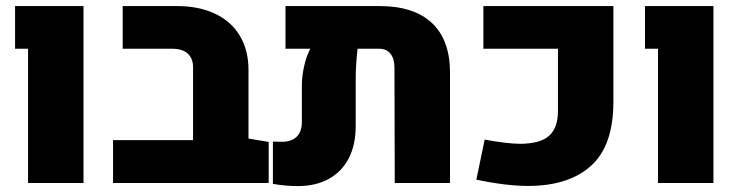

<svg xmlns="http://www.w3.org/2000/svg" viewBox="-20 -611 2477 641"><path d="M73.7 -448.2H30.3V-590.8H258.8V0H73.7Z M877 -137.2V0H357.4V-143.1H624.5V-386.7Q624.5 -416 606.7 -432.1Q588.9 -448.2 556.2 -448.2H389.6V-590.8H570.3Q644 -590.8 698 -565.2Q752 -539.6 780.8 -491.5Q809.6 -443.4 809.6 -377.4V-148.4Z M1482.4 -368.2V0H1297.9L1296.9 -384.8Q1296.9 -415 1283.7 -431.6Q1270.5 -448.2 1246.6 -448.2H1173.8Q1167.5 -394.5 1167.5 -344.7V-189.9Q1167.5 -127.4 1144.3 -82.5Q1121.1 -37.6 1077.6 -13.7Q1034.2 10.3 974.1 10.3Q934.6 10.3 891.1 2.9V-138.2L922.4 -137.7Q953.1 -137.7 970.5 -154.5Q987.8 -171.4 987.8 -204.6V-327.1Q987.8 -354 994.9 -388.2Q1002 -422.4 1016.1 -448.2H933.1V-590.8H1246.1Q1361.8 -590.8 1422.1 -534.2Q1482.4 -477.5 1482.4 -368.2Z M1570.3 -11.2 1598.1 -145Q1670.9 -131.3 1716.8 -130.9Q1784.2 -131.3 1813.5 -158Q1842.8 -184.6 1842.8 -240.7V-448.2H1593.8V-590.8H2027.8V-271Q2027.8 -125 1953.6 -57.9Q1879.4 9.3 1744.6 9.8Q1669.9 9.8 1570.3 -11.2Z M2176.8 -448.2H2133.3V-590.8H2361.8V0H2176.8Z"/></svg>

Font: Heebo Black
Style: Regular
Weight: 900
Designer: Oded Ezer
Foundry: Meir Sadan
Version: Version 2.001; ttfautohint (v1.5.14-ce02) -l 8 -r 50 -G 200 